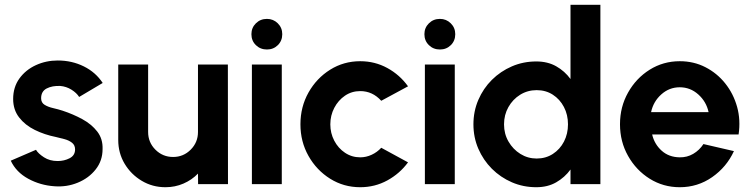

<svg xmlns="http://www.w3.org/2000/svg" viewBox="-20 -770 3142 803"><path d="M207.5 9Q148.5 5 98 -22.5Q47.5 -50 25 -98L130.5 -143.5Q139.5 -128 163.8 -112.2Q188 -96.5 221 -96.5Q248.5 -96.5 271.2 -108.2Q294 -120 294 -145Q294 -163 281.2 -173Q268.5 -183 250 -188Q231.5 -193 214 -197Q166.5 -206.5 125.8 -226.5Q85 -246.5 60 -278.8Q35 -311 35 -356Q35 -405.5 61.2 -441.8Q87.5 -478 130 -497.5Q172.5 -517 221.5 -517Q281 -517 330.8 -492.2Q380.5 -467.5 409.5 -423L311 -364.5Q300.5 -381.5 278.8 -395Q257 -408.5 232 -410.5Q198.5 -412 175.2 -400Q152 -388 152 -359Q152 -340.5 166.8 -331.5Q181.5 -322.5 202.5 -317.8Q223.5 -313 242 -307Q286 -292.5 324.5 -271.5Q363 -250.5 386.8 -219.8Q410.5 -189 409 -146.5Q409 -98 380.2 -61.5Q351.5 -25 305.2 -6Q259 13 207.5 9Z M474.5 -184.5V-500H599.5V-218Q599.5 -174.5 630 -144Q660.5 -113.5 704 -113.5Q747 -113.5 777.5 -144Q808 -174.5 808 -218V-500H933L933.5 0H808.5L808 -44Q782.5 -17.5 747.2 -2.2Q712 13 672 13Q617.5 13 572.8 -13.8Q528 -40.5 501.2 -85.2Q474.5 -130 474.5 -184.5Z M1033.5 -500H1158.5V0H1033.5ZM1096.5 -563Q1069 -563 1050.2 -581.2Q1031.5 -599.5 1031.5 -627Q1031.5 -654 1050.2 -672.5Q1069 -691 1096.5 -691Q1123 -691 1141.8 -672.5Q1160.5 -654 1160.5 -627Q1160.5 -599.5 1142 -581.2Q1123.5 -563 1096.5 -563Z M1574.5 -152 1686.5 -91Q1652 -44 1600 -15.5Q1548 13 1486.5 13Q1417.5 13 1360.8 -22.5Q1304 -58 1270.2 -117.8Q1236.5 -177.5 1236.5 -250Q1236.5 -323 1270.2 -383Q1304 -443 1360.8 -478.5Q1417.5 -514 1486.5 -514Q1548 -514 1600 -485.5Q1652 -457 1686.5 -409L1574.5 -348.5Q1538 -389 1486.5 -389Q1451 -389 1422.8 -369.8Q1394.5 -350.5 1378 -318.8Q1361.5 -287 1361.5 -250Q1361.5 -213 1378 -181.5Q1394.5 -150 1423 -131Q1451.5 -112 1486.5 -112Q1511.5 -112 1534.5 -122.8Q1557.5 -133.5 1574.5 -152Z M1757 -500H1882V0H1757ZM1820 -563Q1792.5 -563 1773.8 -581.2Q1755 -599.5 1755 -627Q1755 -654 1773.8 -672.5Q1792.5 -691 1820 -691Q1846.5 -691 1865.2 -672.5Q1884 -654 1884 -627Q1884 -599.5 1865.5 -581.2Q1847 -563 1820 -563Z M2366 -750H2491V0H2366V-61Q2342 -28 2306.2 -7.5Q2270.5 13 2223 13Q2168.5 13 2121 -7.5Q2073.5 -28 2037.2 -64.2Q2001 -100.5 1980.5 -148Q1960 -195.5 1960 -250Q1960 -304.5 1980.5 -352.2Q2001 -400 2037.2 -436Q2073.5 -472 2121 -492.5Q2168.5 -513 2223 -513Q2270.5 -513 2306.2 -492.8Q2342 -472.5 2366 -439.5ZM2224.5 -107Q2262.5 -107 2292.2 -126.2Q2322 -145.5 2338.8 -178Q2355.5 -210.5 2355.5 -250Q2355.5 -290 2338.5 -322.5Q2321.5 -355 2292 -374Q2262.5 -393 2224.5 -393Q2186.5 -393 2155.5 -373.8Q2124.5 -354.5 2106.2 -322Q2088 -289.5 2088 -250Q2088 -210 2106.8 -177.8Q2125.5 -145.5 2156.5 -126.2Q2187.5 -107 2224.5 -107Z M2823 13Q2754 13 2697.2 -22.5Q2640.5 -58 2606.8 -117.8Q2573 -177.5 2573 -250.5Q2573 -323 2606.8 -383Q2640.5 -443 2697.2 -478.5Q2754 -514 2823 -514Q2881.5 -514 2930.2 -489Q2979 -464 3013.2 -421Q3047.5 -378 3062.8 -323Q3078 -268 3069 -207.5H2707.5Q2717 -167 2747.2 -139.8Q2777.5 -112.5 2823 -112Q2853.5 -111.5 2879.2 -126.5Q2905 -141.5 2922 -167.5L3049.5 -138Q3019 -71.5 2958.5 -29.2Q2898 13 2823 13ZM2703 -301H2943.5Q2934 -345 2900.5 -375Q2867 -405 2823 -405Q2779 -405 2745.8 -375.2Q2712.5 -345.5 2703 -301Z"/></svg>

Font: Urbanist
Style: Bold
Weight: 700
Designer: Corey Hu
Foundry: Corey Hu
Version: Version 1.330; ttfautohint (v1.8.4.7-5d5b)